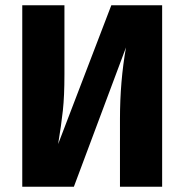

<svg xmlns="http://www.w3.org/2000/svg" viewBox="-20 -713 703 733"><path d="M599 0H438V-259Q438 -402 461 -532L262 0H65V-693H226V-429Q226 -346 220 -291Q214 -236 202 -163L405 -693H599Z"/></svg>

Font: FiraGOUPP
Style: Bold
Weight: 700
Designer: bBox Type
Foundry: bBox Type GmbH
Version: Version 1.001